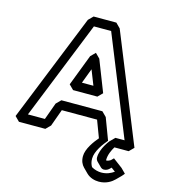

<svg xmlns="http://www.w3.org/2000/svg" viewBox="-160 -985 1252 1420"><g transform="rotate(15 466.0 -275.0)"><path d="M593 -330 499 -570 464 -605 429 -570 337 -330 372 -295H558ZM509 -365H421L464 -479ZM531 -790 836 -35H766L731 0C731 0 672 70 672 140C672 152 677 161 683 168L718 203L719 204C727 211 735 214 744 214C763 214 777 204 786 195L796 185L827 208C803 225 772 240 730 240C707 240 678 233 655 219C645 202 639 183 639 158C639 101 689 35 719 0L657 -165L622 -200H308L273 -165L226 -35H96L399 -790ZM587 -825 552 -860H378L343 -825L11 0L46 35H248L283 0L330 -130H600L649 0C619 35 569 101 569 158C569 194 581 220 599 238L635 274C661 300 699 310 730 310C788 310 827 282 848 261L884 225C896 213 902 203 902 203L867 168L795 114L776 133C769 138 757 144 744 144H742V140C742 101 760 63 777 35H886L921 0Z"/></g></svg>

Font: Hussar Press
Style: Bold
Weight: 700
Foundry: Cannot Into Space Fonts
Version: Version 1.43